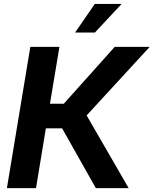

<svg xmlns="http://www.w3.org/2000/svg" viewBox="-20 -969 791 989"><path d="M15.6 0 136.2 -727.5H286.1L237.3 -434.6H308.6L570.8 -727.5H751L426.3 -374.5L642.6 0H473.6L299.8 -308.1H216.3L165.5 0ZM366.7 -801.3 468.3 -948.7H606.4L468.8 -801.3Z"/></svg>

Font: Inter 24pt
Style: Bold Italic
Weight: 700
Italic angle: -9.3988°
Version: Version 4.001;git-66647c0bb